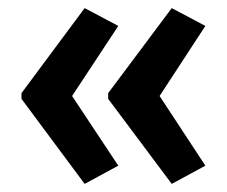

<svg xmlns="http://www.w3.org/2000/svg" viewBox="-20 -507 561 474"><path d="M33 -277V-263L189 -53L272 -98L158 -270L272 -443L189 -487ZM247 -277V-263L404 -53L487 -98L374 -270L487 -443L404 -487Z"/></svg>

Font: Noto Sans Lao Condensed SemiBold
Style: Regular
Weight: 600
Width: 3
Designer: Monotype Design Team
Foundry: Monotype Imaging Inc.
Version: Version 2.003